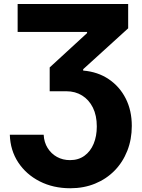

<svg xmlns="http://www.w3.org/2000/svg" viewBox="-20 -748 725 983"><path d="M30.3 -58.1H203.6Q205.6 -19.5 223.9 9.8Q242.2 39.1 271.7 55.4Q301.3 71.8 338.4 71.8Q381.8 71.8 412.6 49.3Q443.4 26.9 459.5 -12Q475.6 -50.8 475.6 -100.6Q475.6 -156.7 455.6 -197Q435.5 -237.3 400.4 -259Q365.2 -280.8 319.8 -280.8H234.4V-402.8L425.8 -578.6V-584.5H70.3V-727.5H636.2V-603L405.8 -393.6V-386.7Q481 -380.4 536.9 -342.5Q592.8 -304.7 623.8 -243.4Q654.8 -182.1 654.8 -103.5Q654.8 -34.2 631.6 24.4Q608.4 83 566.4 125.7Q524.4 168.5 466.8 192.1Q409.2 215.8 339.8 215.8Q252.4 215.8 183.1 180.4Q113.8 145 73.2 83.3Q32.7 21.5 30.3 -58.1Z"/></svg>

Font: Inter 17pt ExtraBold
Style: Regular
Weight: 800
Version: Version 4.001;git-66647c0bb